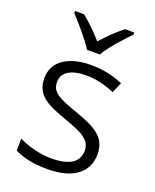

<svg xmlns="http://www.w3.org/2000/svg" viewBox="-144 -848 760 941"><g transform="rotate(20 236.0 -377.5)"><path d="M202 -606H269C293 -650 353 -715 391 -754V-765H343C307 -737 268 -699 235 -662C203 -699 164 -737 129 -765H82V-754C118 -715 176 -650 202 -606ZM426 -143C426 -234 357 -265 260 -300C164 -335 118 -351 118 -408C118 -459 163 -487 243 -487C296 -487 349 -473 391 -454L415 -509C367 -530 312 -543 247 -543C130 -543 53 -493 53 -405C53 -314 119 -286 219 -250C319 -215 361 -191 361 -138C361 -81 319 -46 219 -46C156 -46 93 -65 48 -87V-24C88 -4 143 10 218 10C349 10 426 -44 426 -143Z"/></g></svg>

Font: Noto Kufi Arabic Light
Style: Regular
Weight: 300
Designer: Monotype Design Team, David Williams, Khaled Hosny
Foundry: Google LLC
Version: Version 2.109